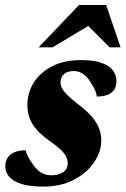

<svg xmlns="http://www.w3.org/2000/svg" viewBox="-34 -710 488 746"><path d="M66 -126Q68.5 -113.5 75 -100.8Q81.5 -88 97 -67Q112.5 -46 129 -37.5Q145.5 -29 164.5 -29Q185.5 -29 199.8 -34.8Q214 -40.5 221.5 -50.8Q229 -61 229 -75.5Q229 -88.5 223.5 -100.5Q218 -112.5 202.5 -127.8Q187 -143 156.5 -164Q126.5 -185.5 108 -206.8Q89.5 -228 81 -251.2Q72.5 -274.5 72.5 -302Q72.5 -350 97.5 -389.5Q122.5 -429 169 -452.8Q215.5 -476.5 280 -476.5Q331 -476.5 361.2 -465.5Q391.5 -454.5 405 -436.2Q418.5 -418 418.5 -395.5Q418.5 -375 410 -361.8Q401.5 -348.5 384.5 -341.8Q367.5 -335 342 -335Q340 -350.5 333.8 -363Q327.5 -375.5 315.5 -394.5Q303 -413.5 287.2 -423.8Q271.5 -434 254 -434Q227 -434 214 -421.5Q201 -409 201 -390.5Q201 -378.5 207 -366.8Q213 -355 229.2 -339.2Q245.5 -323.5 276.5 -299.5Q307.5 -275.5 325.5 -253.5Q343.5 -231.5 351.5 -209.5Q359.5 -187.5 359.5 -165Q359.5 -120 331.2 -78.8Q303 -37.5 252.5 -11.2Q202 15 135 15Q82.5 15 49.8 4.8Q17 -5.5 1.8 -23Q-13.5 -40.5 -13.5 -62.5Q-13.5 -83 -4.5 -97Q4.5 -111 22.2 -118.5Q40 -126 66 -126ZM116 -526 273 -690.5H378.5L434.5 -526H392L286.5 -631.5H346.5L170 -526Z"/></svg>

Font: Newsreader 36pt ExtraBold
Style: Italic
Weight: 800
Italic angle: -17°
Designer: Hugues Gentile
Foundry: Production Type
Version: Version 1.003